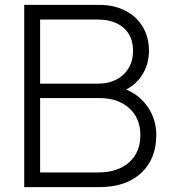

<svg xmlns="http://www.w3.org/2000/svg" viewBox="-20 -765 704 785"><path d="M79 -745H386Q446 -745 492 -721.5Q538 -698 563.5 -655.5Q589 -613 589 -558Q589 -506 564.5 -464Q540 -422 496 -399Q553 -375 586 -325Q619 -275 619 -213Q619 -115 557 -57.5Q495 0 386 0H79ZM382 -60Q461 -60 507.5 -101Q554 -142 554 -212Q554 -281 508.5 -322.5Q463 -364 387 -364H144V-60ZM380 -423Q445 -423 484.5 -460Q524 -497 524 -557Q524 -617 485.5 -651Q447 -685 380 -685H144V-423Z"/></svg>

Font: BLUETTI 2.0 Extralight
Style: Roman
Weight: 200
Designer: Stijn de Vries
Foundry: tokotype
Version: Version 2.005;October 31, 2023;FontCreator 14.0.0.2814 64-bi